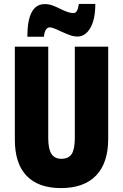

<svg xmlns="http://www.w3.org/2000/svg" viewBox="-20 -953 629 983"><path d="M534 -242Q534 -119 472 -54.5Q410 10 292 10Q177 10 116.5 -52.5Q56 -115 56 -238V-714H227V-246Q227 -190 243.5 -165Q260 -140 294 -140Q331 -140 347 -164.5Q363 -189 363 -247V-714H534ZM377 -766Q358 -766 339.5 -772.5Q321 -779 290 -793Q250 -813 234 -813Q224 -813 215.5 -801.5Q207 -790 205 -765H120Q120 -932 209 -932Q229 -932 246.5 -926Q264 -920 290 -907Q332 -886 355 -886Q367 -886 373.5 -897Q380 -908 384 -933H468Q468 -854 442.5 -810Q417 -766 377 -766Z"/></svg>

Font: Noto Sans UI CondBlack
Style: Regular
Weight: 900
Width: 3
Designer: Monotype Design Team
Foundry: Monotype Imaging Inc.
Version: Version 1.001